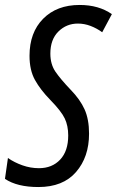

<svg xmlns="http://www.w3.org/2000/svg" viewBox="-42 -744 471 774"><path d="M317 -205Q317 -263 299 -303Q281 -343 243 -382Q202 -425 181.5 -455Q161 -485 161 -528Q161 -585 193.5 -617Q226 -649 272 -649Q298 -649 323 -639.5Q348 -630 370 -614L409 -687Q356 -724 279 -724Q187 -724 132 -668.5Q77 -613 77 -519Q77 -461 99 -421.5Q121 -382 160 -342Q205 -296 219 -266.5Q233 -237 233 -198Q233 -135 200.5 -100.5Q168 -66 115 -66Q81 -66 48.5 -77.5Q16 -89 -10 -107L-22 -23Q27 10 113 10Q212 10 264.5 -50.5Q317 -111 317 -205Z"/></svg>

Font: Noto Sans Display Condensed
Style: Italic
Weight: 400
Width: 3
Designer: Monotype Design team
Foundry: Monotype Imaging Inc.
Version: 1.000